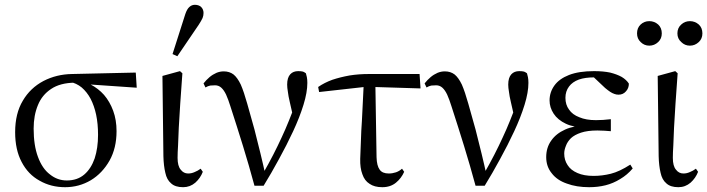

<svg xmlns="http://www.w3.org/2000/svg" viewBox="-20 -767 2943 799"><path d="M251 12Q309 12 358 -17Q406 -46 436 -99Q465 -151 465 -221Q465 -268 451 -306Q437 -344 413 -372Q389 -399 356 -416Q323 -433 286 -437L269 -427Q298 -421 320 -403Q342 -384 357 -356Q372 -327 380 -290Q388 -252 388 -206Q388 -151 374 -108Q359 -65 331 -41Q302 -16 258 -16Q219 -16 188 -41Q156 -65 138 -114Q120 -162 120 -232Q120 -287 138 -330Q155 -372 193 -397Q230 -422 291 -423L317 -418L549 -402L545 -465L280 -459Q215 -458 161 -430Q106 -401 75 -348Q43 -295 43 -217Q43 -144 70 -93Q97 -41 145 -15Q192 12 251 12Z M742 12Q771 12 793 -7Q814 -26 824 -52L815 -65Q803 -56 790 -51Q777 -45 763 -45Q744 -45 732 -61Q719 -76 719 -110Q719 -131 721 -162Q722 -193 724 -236Q726 -278 730 -335Q734 -391 739 -462L729 -471L656 -451L660 -117Q661 -77 668 -48Q674 -19 692 -4Q709 12 742 12ZM698 -542 718 -533 807 -664Q818 -681 823 -692Q827 -702 827 -713Q827 -728 817 -738Q807 -747 791 -747Q778 -747 768 -738Q758 -729 751 -708Z M1039 6H1077Q1109 -46 1141 -105Q1173 -163 1200 -221Q1227 -279 1243 -331Q1259 -383 1259 -422Q1259 -436 1257 -446Q1255 -455 1253 -462Q1248 -466 1241 -469Q1233 -471 1221 -471Q1200 -471 1188 -458Q1175 -444 1175 -415Q1175 -402 1178 -385Q1180 -367 1186 -342Q1192 -316 1201 -276L1209 -335Q1196 -298 1182 -264Q1168 -229 1152 -195Q1136 -160 1117 -123Q1098 -86 1074 -44L1067 -32H1086Q1076 -79 1064 -128Q1052 -176 1039 -228Q1025 -279 1009 -335Q995 -385 982 -415Q968 -444 952 -457Q935 -470 911 -470Q896 -470 881 -464Q865 -457 852 -446Q838 -434 827 -420L835 -403Q845 -409 855 -411Q865 -412 875 -412Q890 -412 901 -402Q912 -392 921 -373Q930 -353 939 -324Q966 -241 991 -160Q1016 -79 1039 6Z M1308 -384 1505 -406 1730 -399 1726 -459H1515Q1473 -459 1435 -453Q1396 -446 1363 -435Q1330 -423 1304 -405ZM1571 12Q1605 12 1628 -7Q1650 -25 1662 -52L1653 -65Q1642 -55 1628 -50Q1613 -45 1598 -45Q1571 -45 1560 -61Q1548 -77 1547 -113L1542 -423L1494 -426L1490 -344Q1488 -303 1486 -263Q1483 -222 1482 -183Q1480 -143 1479 -106Q1478 -68 1488 -42Q1497 -15 1518 -2Q1538 12 1571 12Z M1959 6H1997Q2029 -46 2061 -105Q2093 -163 2120 -221Q2147 -279 2163 -331Q2179 -383 2179 -422Q2179 -436 2177 -446Q2175 -455 2173 -462Q2168 -466 2161 -469Q2153 -471 2141 -471Q2120 -471 2108 -458Q2095 -444 2095 -415Q2095 -402 2098 -385Q2100 -367 2106 -342Q2112 -316 2121 -276L2129 -335Q2116 -298 2102 -264Q2088 -229 2072 -195Q2056 -160 2037 -123Q2018 -86 1994 -44L1987 -32H2006Q1996 -79 1984 -128Q1972 -176 1959 -228Q1945 -279 1929 -335Q1915 -385 1902 -415Q1888 -444 1872 -457Q1855 -470 1831 -470Q1816 -470 1801 -464Q1785 -457 1772 -446Q1758 -434 1747 -420L1755 -403Q1765 -409 1775 -411Q1785 -412 1795 -412Q1810 -412 1821 -402Q1832 -392 1841 -373Q1850 -353 1859 -324Q1886 -241 1911 -160Q1936 -79 1959 6Z M2432 12Q2468 12 2500 4Q2532 -4 2561 -22Q2590 -39 2613 -66L2603 -82Q2558 -53 2522 -44Q2486 -35 2450 -35Q2410 -35 2383 -47Q2355 -59 2342 -80Q2328 -101 2328 -128Q2328 -143 2335 -160Q2341 -177 2356 -192Q2371 -206 2398 -215Q2425 -224 2466 -224Q2484 -224 2496 -223Q2508 -222 2522 -221V-271Q2505 -269 2490 -268Q2475 -267 2460 -267Q2419 -267 2391 -279Q2362 -290 2348 -311Q2333 -331 2333 -360Q2333 -387 2348 -407Q2362 -426 2389 -436Q2415 -445 2453 -445Q2467 -445 2481 -445Q2494 -444 2510 -440L2490 -457L2444 -452L2498 -401Q2510 -391 2519 -385Q2528 -379 2537 -376Q2545 -373 2554 -373Q2573 -373 2585 -387Q2597 -400 2597 -419Q2587 -435 2567 -447Q2547 -458 2519 -465Q2490 -471 2452 -471Q2389 -471 2348 -455Q2307 -439 2287 -411Q2267 -383 2267 -349Q2267 -320 2284 -294Q2301 -268 2335 -252Q2369 -236 2419 -236L2420 -245Q2370 -245 2332 -228Q2294 -211 2274 -182Q2253 -153 2253 -113Q2253 -74 2276 -46Q2298 -17 2339 -3Q2379 12 2432 12Z M2682 -577Q2703 -577 2719 -592Q2734 -606 2734 -628Q2734 -651 2719 -665Q2703 -679 2682 -679Q2661 -679 2646 -665Q2631 -651 2631 -628Q2631 -606 2646 -592Q2661 -577 2682 -577ZM2851 -577Q2872 -577 2888 -592Q2903 -606 2903 -628Q2903 -651 2888 -665Q2872 -679 2851 -679Q2830 -679 2815 -665Q2799 -651 2799 -628Q2799 -606 2815 -592Q2830 -577 2851 -577ZM2803 12Q2832 12 2854 -7Q2875 -26 2885 -52L2876 -65Q2864 -56 2851 -51Q2838 -45 2824 -45Q2805 -45 2793 -61Q2780 -76 2780 -110Q2780 -131 2782 -162Q2783 -193 2785 -236Q2787 -278 2791 -335Q2795 -391 2800 -462L2790 -471L2717 -451L2721 -117Q2722 -77 2729 -48Q2735 -19 2753 -4Q2770 12 2803 12Z"/></svg>

Font: Source Serif 4 48pt
Style: Regular
Weight: 400
Designer: Frank Grie√ühammer
Foundry: Adobe Systems Incorporated
Version: Version 4.004;hotconv 1.0.116;makeotfexe 2.5.65601